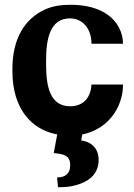

<svg xmlns="http://www.w3.org/2000/svg" viewBox="-20 -558 561 804"><path d="M32 -257C32 -220 37 -184 47 -152C77 -57 151 10 276 10C341 10 395 -15 431 -50C465 -83 495 -136 495 -204H363C360 -147 327 -113 274 -113C190 -113 173 -194 173 -289V-305C173 -399 191 -481 273 -481C327 -481 363 -437 363 -375H495C495 -399 489 -422 478 -443C447 -501 379 -538 275 -538C234 -538 198 -532 168 -518C82 -479 32 -393 32 -271ZM205 83C242 87 274 90 274 133C274 172 250 185 219 185L223 226C251 226 275 224 296 218C348 204 393 174 393 112C393 63 363 36 320 30L325 3H220Z"/></svg>

Font: Aerodynamic
Style: Regular
Weight: 500
Designer: Google
Version: Version 2.000980; 2014